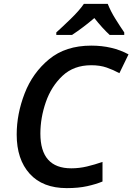

<svg xmlns="http://www.w3.org/2000/svg" viewBox="-20 -959 682 989"><path d="M324 10Q384 10 429 0Q474 -10 508 -24V-125Q468 -111 428 -101.5Q388 -92 347 -92Q188 -92 188 -271Q188 -352 216 -433Q244 -514 302 -568.5Q360 -623 450 -623Q495 -623 529.5 -611Q564 -599 595 -582L642 -679Q559 -724 450 -724Q318 -724 233 -654Q148 -584 107 -478Q66 -372 66 -266Q66 -138 133 -64Q200 10 324 10ZM270 -779H351Q410 -818 466 -866Q507 -814 545 -779H620V-792Q600 -821 575 -861Q550 -901 535 -939H412Q389 -905 343.5 -861Q298 -817 270 -792Z"/></svg>

Font: Noto Sans UI Medium
Style: Italic
Weight: 500
Italic angle: -12°
Designer: Monotype Design Team
Foundry: Monotype Imaging Inc.
Version: Version 1.901